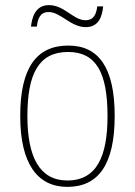

<svg xmlns="http://www.w3.org/2000/svg" viewBox="-20 -720 527 750"><path d="M315 -614C366 -614 379 -656 383 -695H360C356 -667 348 -641 314 -641C266 -641 232 -700 171 -700C118 -700 105 -652 101 -616H124C127 -644 135 -673 170 -673C217 -673 256 -614 315 -614ZM243 10C364 10 428 -77 428 -267C428 -455 366 -542 247 -542C121 -542 59 -453 59 -267C59 -78 128 10 243 10ZM243 -15C135 -15 87 -106 87 -267C87 -433 132 -517 246 -517C355 -517 400 -437 400 -267C400 -111 359 -15 243 -15Z"/></svg>

Font: Noto Serif Sinhala SemiCondensed Thin
Style: Regular
Weight: 100
Width: 4
Designer: Jelle Bosma - Monotype Design Team
Foundry: Monotype Imaging Inc.
Version: Version 2.007